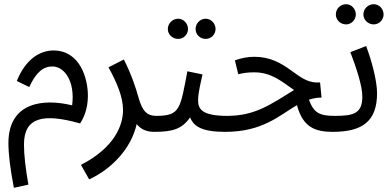

<svg xmlns="http://www.w3.org/2000/svg" viewBox="-20 -622 1866 913"><path d="M46 271 115 256C102 182 94 116 94 65C94 -66 188 -84 361 -35C376 -58 398 -102 398 -167C398 -250 360 -382 234 -382C173 -382 103 -344 60 -237L119 -208C152 -280 187 -306 229 -306C285 -306 338 -238 323 -121C190 -154 20 -139 20 59C20 110 29 184 46 271Z M404 231C512 181 604 84 630 -32C649 -8 676 5 713 5C749 5 763 -13 763 -35C763 -57 751 -71 723 -71C683 -71 658 -89 639 -157C625 -208 604 -270 569 -339L496 -302C538 -225 565 -159 565 -99C565 -29 528 78 365 162Z M958 -437C984 -437 1005 -458 1005 -484C1005 -510 984 -533 958 -533C931 -533 910 -510 910 -484C910 -458 931 -437 958 -437ZM827 -437C853 -437 874 -458 874 -484C874 -510 853 -533 827 -533C800 -533 778 -510 778 -484C778 -458 800 -437 827 -437ZM713 5C798 5 845 -7 884 -64C901 -20 942 5 1051 5C1087 5 1101 -13 1101 -35C1101 -57 1089 -71 1061 -71C934 -71 922 -107 922 -147C922 -179 935 -232 943 -268L871 -283C837 -106 838 -71 723 -71Z M1051 5C1230 5 1309 -74 1392 -122C1420 -18 1477 5 1562 5C1598 5 1612 -13 1612 -35C1612 -57 1600 -71 1572 -71C1498 -71 1472 -86 1449 -148C1468 -154 1487 -158 1509 -158L1502 -230H1486C1390 -230 1342 -352 1189 -352C1159 -352 1127 -346 1097 -335L1113 -269C1139 -275 1156 -278 1189 -278C1267 -278 1313 -240 1378 -194C1264 -123 1191 -71 1060 -71Z M1757 -506C1783 -506 1804 -528 1804 -553C1804 -580 1783 -602 1757 -602C1730 -602 1708 -580 1708 -553C1708 -528 1730 -506 1757 -506ZM1626 -506C1651 -506 1672 -528 1672 -553C1672 -580 1651 -602 1626 -602C1598 -602 1577 -580 1577 -553C1577 -528 1598 -506 1626 -506ZM1562 5C1703 5 1773 -45 1773 -179C1773 -239 1746 -338 1721 -403L1646 -374C1675 -298 1703 -213 1703 -163C1703 -82 1661 -71 1572 -71Z"/></svg>

Font: Noto Sans Arabic UI Cn
Style: Regular
Weight: 400
Width: 3
Designer: Monotype Design Team, Nadine Chahine and Nizar Qandah
Foundry: Monotype Imaging Inc.
Version: Version 2.010